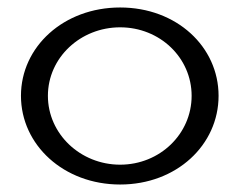

<svg xmlns="http://www.w3.org/2000/svg" viewBox="-20 -482 638 513"><path d="M36 -226C36 -95 150 11 301 11C452 11 564 -95 564 -226C564 -357 452 -462 301 -462C150 -462 36 -357 36 -226ZM108 -226C108 -328 195 -409 301 -409C407 -409 492 -328 492 -226C492 -124 407 -42 301 -42C195 -42 108 -124 108 -226Z"/></svg>

Font: Charger Sport
Style: DfExt
Weight: 400
Designer: Jasper
Foundry: Cannot Into Space Fonts
Version: Version 1.1